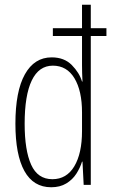

<svg xmlns="http://www.w3.org/2000/svg" viewBox="-20 -831 480 810"><path d="M196 -41Q121 -41 83 -109.5Q45 -178 45 -309Q45 -446 85 -517.5Q125 -589 198 -589Q251 -589 283 -556.5Q315 -524 326 -487H328Q327 -506 326.5 -523Q326 -540 326 -556V-679H203V-712H326V-811H363V-712H429V-679H363V-51H333L328 -149H326Q318 -123 302 -98Q286 -73 259.5 -57Q233 -41 196 -41ZM201 -75Q261 -75 293.5 -129.5Q326 -184 326 -278V-357Q326 -448 294 -501Q262 -554 203 -554Q144 -554 114 -491.5Q84 -429 84 -309Q84 -197 111.5 -136Q139 -75 201 -75Z"/></svg>

Font: Noto Sans Tamil UI ExtraCondensed ExtraLight
Style: Regular
Weight: 200
Width: 2
Designer: Jelle Bosma - Monotype Design Team
Foundry: Monotype Imaging Inc.
Version: Version 2.004; ttfautohint (v1.8.4.7-5d5b)